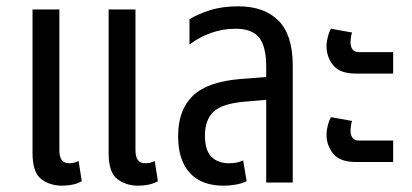

<svg xmlns="http://www.w3.org/2000/svg" viewBox="-20 -578 1304 608"><path d="M177 10Q138 10 110.5 -11Q83 -32 83 -93V-548H168V-104Q168 -81 175.5 -71Q183 -61 200 -61Q214 -61 229 -68L239 -4Q224 4 208 7Q192 10 177 10ZM418 10Q379 10 351.5 -11Q324 -32 324 -93V-548H409V-104Q409 -81 416.5 -71Q424 -61 441 -61Q455 -61 470 -68L480 -4Q465 4 449 7Q433 10 418 10Z M688 10Q618 10 581 -30.5Q544 -71 544 -147Q544 -230 591 -275Q638 -320 744 -328L823 -334V-366Q823 -431 800.5 -459Q778 -487 726 -487Q686 -487 649 -474Q612 -461 580 -437V-517Q603 -532 643 -545Q683 -558 734 -558Q817 -558 862 -512.5Q907 -467 907 -371V0H823V-262L755 -256Q683 -250 656 -224Q629 -198 629 -149Q629 -102 649.5 -81.5Q670 -61 706 -61Q731 -61 750 -70L761 -4Q746 3 727 6.5Q708 10 688 10Z M1107 -345Q1056 -345 1035 -371.5Q1014 -398 1014 -431Q1014 -445 1018 -461Q1022 -477 1028 -487L1095 -475Q1093 -471 1091.5 -461.5Q1090 -452 1090 -443Q1090 -431 1096 -422Q1102 -413 1117 -413H1225V-345ZM1107 -65Q1056 -65 1035 -91.5Q1014 -118 1014 -151Q1014 -165 1018 -181Q1022 -197 1028 -207L1095 -195Q1093 -191 1091.5 -181.5Q1090 -172 1090 -163Q1090 -151 1096 -142Q1102 -133 1117 -133H1225V-65Z"/></svg>

Font: Noto Sans Thai Cond
Style: Regular
Weight: 400
Width: 3
Designer: Monotype Design Team
Foundry: Monotype Imaging Inc.
Version: Version 2.002; ttfautohint (v1.8.4.7-5d5b)